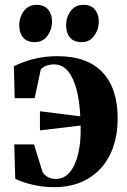

<svg xmlns="http://www.w3.org/2000/svg" viewBox="-20 -760 526 793"><path d="M202.5 13Q159.5 13 117.2 3.5Q75 -6 43 -21.5L39 -163.5H120.5L154.5 -53.5Q157 -46 164.2 -38.5Q171.5 -31 183.2 -26Q195 -21 211 -21Q245 -21 268.5 -49.2Q292 -77.5 303.5 -127.5Q315 -177.5 313 -241.5L145 -221.5V-300.5L311.5 -279.5Q309 -340.5 296.5 -389Q284 -437.5 261 -465.8Q238 -494 202.5 -494Q184.5 -494 170.2 -488Q156 -482 148.5 -473.5L123 -354.5H40.5L37.5 -486.5Q74.5 -505 119.8 -516.5Q165 -528 216.5 -528Q280.5 -528 327.5 -510.5Q374.5 -493 405.2 -459.5Q436 -426 451 -378.2Q466 -330.5 466 -270Q466 -208 448.8 -156.2Q431.5 -104.5 397.8 -66.5Q364 -28.5 315 -7.8Q266 13 202.5 13ZM123 -586Q91.5 -586 75.5 -605.2Q59.5 -624.5 59.5 -655Q59.5 -689.5 79 -714.8Q98.5 -740 130.5 -740H131.5Q162.5 -740 178.8 -720.5Q195 -701 195 -670.5Q195 -638.5 176 -612.2Q157 -586 123.5 -586ZM316.5 -586Q285 -586 269 -605.2Q253 -624.5 253 -655Q253 -689.5 272.2 -714.8Q291.5 -740 324 -740H325Q356 -740 372 -720.5Q388 -701 388 -670.5Q388 -638.5 369 -612.2Q350 -586 317.5 -586Z"/></svg>

Font: Merriweather 120pt
Style: Bold
Weight: 700
Designer: Eben Sorkin
Foundry: Eben Sorkin
Version: Version 2.100